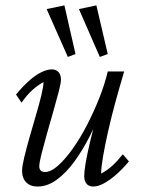

<svg xmlns="http://www.w3.org/2000/svg" viewBox="-20 -681 523 709"><path d="M170.9 -424.8Q187.5 -424.8 196.3 -414.6Q205.1 -404.3 205.1 -386.7Q205.1 -374 196.8 -342.3Q188.5 -310.5 176.8 -269.5Q165 -228.5 153.3 -187Q141.6 -145.5 133.3 -112.8Q125 -80.1 125 -66.4Q125 -57.6 129.9 -51.8Q134.8 -45.9 146.5 -45.9Q168 -45.9 194.3 -69.3Q220.7 -92.8 248.5 -131.8Q276.4 -170.9 301.8 -220.2Q327.1 -269.5 347.2 -320.3Q367.2 -371.1 377.9 -417H438.5Q421.9 -361.3 406.2 -304.2Q390.6 -247.1 378.9 -194.8Q367.2 -142.6 360.4 -102.5Q353.5 -62.5 353.5 -40Q376 -51.8 395 -69.3Q414.1 -86.9 433.6 -111.3L456.1 -85Q431.6 -55.7 407.7 -35.2Q383.8 -14.6 362.8 -3.4Q341.8 7.8 324.2 7.8Q307.6 7.8 299.3 -2.9Q291 -13.7 291 -30.3Q291 -47.9 295.9 -77.1Q300.8 -106.4 312 -154.8Q323.2 -203.1 343.8 -277.3H354.5Q336.9 -228.5 311.5 -178.2Q286.1 -127.9 255.4 -85.4Q224.6 -43 189.9 -17.6Q155.3 7.8 119.1 7.8Q91.8 7.8 76.7 -7.8Q61.5 -23.4 61.5 -50.8Q61.5 -66.4 69.3 -99.1Q77.1 -131.8 88.9 -173.3Q100.6 -214.8 112.8 -255.9Q125 -296.9 132.8 -329.6Q140.6 -362.3 140.6 -377.9Q119.1 -366.2 99.1 -348.1Q79.1 -330.1 59.6 -301.8L39.1 -332Q63.5 -361.3 86.9 -382.3Q110.4 -403.3 132.3 -414.1Q154.3 -424.8 170.9 -424.8ZM348.6 -470.7 271.5 -647.5 335.9 -661.1 377.9 -481.4ZM230.5 -470.7 152.3 -647.5 217.8 -661.1 258.8 -481.4Z"/></svg>

Font: Crimson Pro Light
Style: Italic
Weight: 300
Italic angle: -12°
Designer: Jacques Le Bailly
Foundry: Baron von Fonthausen
Version: Version 1.003